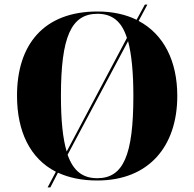

<svg xmlns="http://www.w3.org/2000/svg" viewBox="-20 -775 845 835"><path d="M223 -28 187 40H199L232 -24C280 -2 336 10 403 10C626 10 751 -137 751 -358C751 -510 692 -626 583 -684L621 -755H610L574 -689C527 -712 470 -725 404 -725C169 -725 54 -580 54 -359C54 -204 110 -86 223 -28ZM532 -610 270 -116C253 -173 245 -252 245 -358C245 -616 290 -715 404 -715C467 -715 509 -683 532 -610ZM403 0C340 0 299 -31 274 -102L537 -596C552 -539 560 -462 560 -358C560 -99 516 0 403 0Z"/></svg>

Font: Noto Serif Display ExtraBold
Style: Regular
Weight: 800
Designer: Monotype Design Team
Foundry: Monotype Imaging Inc.
Version: Version 2.009